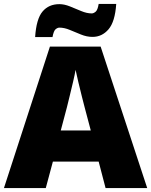

<svg xmlns="http://www.w3.org/2000/svg" viewBox="-20 -953 766 973"><path d="M515 0 480 -134H248L212 0H0L233 -717H490L726 0ZM409 -409Q404 -428 395 -463.5Q386 -499 377 -537Q368 -575 363 -599Q359 -575 350.5 -539Q342 -503 333.5 -468Q325 -433 319 -409L288 -292H440ZM158 -765Q164 -857 195.5 -894.5Q227 -932 281 -932Q306 -932 334.5 -920.5Q363 -909 391.5 -897Q420 -885 445 -885Q454 -885 464.5 -893.5Q475 -902 480 -933H569Q563 -843 530 -804.5Q497 -766 449 -766Q420 -766 390.5 -778Q361 -790 333.5 -801.5Q306 -813 281 -813Q272 -813 262 -805Q252 -797 246 -765Z"/></svg>

Font: Noto Sans Syriac Eastern Black
Style: Regular
Weight: 900
Designer: Patrick Giasson and the Monotype Design Team
Foundry: Monotype Imaging Inc.
Version: Version 3.001; ttfautohint (v1.8.4.7-5d5b)